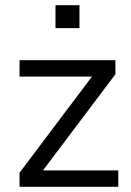

<svg xmlns="http://www.w3.org/2000/svg" viewBox="-20 -717 503 737"><path d="M55 0V-54L333 -423H55V-486H423V-432L145 -63H434V0ZM193 -609V-697H285V-609Z"/></svg>

Font: Nunito Sans
Style: Regular
Weight: 400
Designer: Vernon Adams
Foundry: Vernon Adams
Version: Version 3.101; ttfautohint (v1.8.4.7-5d5b);gftools[0.9.27]